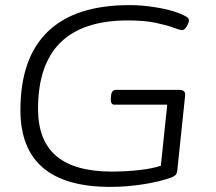

<svg xmlns="http://www.w3.org/2000/svg" viewBox="-20 -726 845 752"><path d="M412 6Q60 6 60 -295Q60 -499 167.5 -602.5Q275 -706 487 -706Q538 -706 592 -697Q646 -688 679 -675Q702 -666 711 -660Q720 -654 720 -647Q720 -637 711.5 -622.5Q703 -608 693 -608Q685 -608 660 -617.5Q635 -627 590.5 -636.5Q546 -646 481 -646Q129 -646 129 -300Q129 -175 201 -114.5Q273 -54 418 -54Q474 -54 526.5 -60Q579 -66 610 -77L635 -316H428Q413 -316 414 -339L415 -351Q417 -374 434 -374H682Q708 -374 705 -351L675 -64Q674 -49 669 -42.5Q664 -36 651 -31Q609 -15 543 -4.5Q477 6 412 6Z"/></svg>

Font: Asap Expanded Expanded Light
Style: Italic
Weight: 300
Width: 7
Italic angle: -6°
Designer: Pablo Cosgaya
Foundry: Omnibus-Type
Version: Version 3.001; ttfautohint (v1.8.4.7-5d5b)